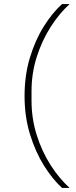

<svg xmlns="http://www.w3.org/2000/svg" viewBox="-20 -780 373 938"><path d="M100 -311Q100 -412 126 -498Q152 -584 194 -651Q236 -718 283 -760H320Q270 -715 227.5 -648.5Q185 -582 159.5 -502Q134 -422 134 -334V-288Q134 -201 159.5 -120Q185 -39 227.5 27Q270 93 320 138H283Q236 95 194.5 28.5Q153 -38 126.5 -124Q100 -210 100 -311Z"/></svg>

Font: IBM Plex Sans ExtraLight
Style: Regular
Weight: 250
Designer: Mike Abbink, Paul van der Laan, Pieter van Rosmalen
Foundry: Bold Monday
Version: Version 3.201